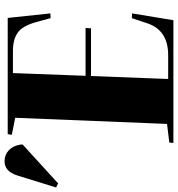

<svg xmlns="http://www.w3.org/2000/svg" viewBox="-166 -795 784 846"><g transform="rotate(-90 226.0 -372.0)"><path d="M130 -697 55 -712 58 -730H570L590 -542L569 -541L552 -604Q535 -665 505 -686Q475 -707 425 -707H327L315 -387H526L524 -363H314L301 -23H406Q515 -23 546 -114L569 -183L590 -182L560 0H19L21 -18L103 -28ZM-159 -508 -177 -517 -125 -685Q-115 -717 -99 -730.5Q-83 -744 -62 -744Q-33 -744 -13 -725Q7 -706 12 -673V-664Z"/></g></svg>

Font: Literata 72pt ExtraBold
Style: Italic
Weight: 800
Italic angle: -2°
Designer: Latin by Veronika Burian and Jose Scaglione. Greek by Irene Vlachou. Cyrillic by Vera Evstafieva
Foundry: TypeTogether
Version: Version 3.002